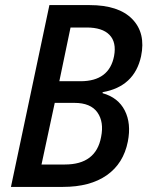

<svg xmlns="http://www.w3.org/2000/svg" viewBox="-20 -734 583 754"><path d="M23 0 174 -714H332Q446 -714 499.5 -659Q553 -604 534 -513Q508 -394 383 -372V-368Q444 -351 470 -300Q496 -249 482 -178Q465 -92 399.5 -46Q334 0 227 0ZM213 -415H296Q409 -415 428 -514Q438 -568 410 -597Q382 -626 320 -626H257ZM143 -88H235Q357 -88 377 -196Q389 -255 362.5 -292.5Q336 -330 272 -330H195Z"/></svg>

Font: Noto Sans SemiCondensed Medium
Style: Italic
Weight: 500
Width: 4
Italic angle: -12°
Designer: Monotype Design Team
Foundry: Monotype Imaging Inc.
Version: Version 2.013; ttfautohint (v1.8.4.7-5d5b)